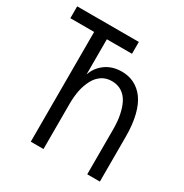

<svg xmlns="http://www.w3.org/2000/svg" viewBox="-165 -842 933 972"><g transform="rotate(30 302.0 -355.5)"><path d="M222.2 0V-263.7C222.2 -292.5 224.6 -318.8 229.5 -343.3C234.4 -367.7 242.7 -389.6 252.9 -409.2C263.2 -428.7 276.4 -443.4 293 -454.6C309.6 -465.8 329.6 -471.2 351.6 -471.2C373.5 -471.2 393.1 -465.8 409.7 -455.1C426.3 -444.3 439.5 -429.2 449.2 -410.2C459 -391.1 465.8 -369.1 470.7 -344.7C475.6 -320.3 478 -293.5 478 -264.2V0H551.8V-264.2C551.8 -311 546.9 -352.5 538.1 -387.7C529.3 -422.9 516.6 -451.2 500.5 -473.1C484.4 -495.1 464.8 -511.2 443.4 -522C421.9 -532.7 397.9 -538.1 371.1 -538.1C334 -538.1 301.8 -528.3 275.4 -508.8C249 -489.3 231.4 -464.4 222.2 -435.5V-641.6H369.1V-710.9H8.8V-641.6H147.9V0Z"/></g></svg>

Font: Tuffy
Style: Regular
Weight: 500
Designer: Thatcher Ulrich, Karoly Barta and Michael Everson
Version: Version 001.270